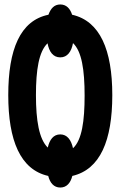

<svg xmlns="http://www.w3.org/2000/svg" viewBox="-20 -786 540 860"><path d="M250 54C279 54 296 33 304 2C429 -27 483 -157 483 -360C483 -562 428 -692 303 -720C294 -748 277 -766 250 -766C223 -766 207 -748 197 -720C70 -694 17 -564 17 -360C17 -157 71 -26 196 2C204 33 221 54 250 54ZM250 -529C282 -529 300 -555 307 -593C346 -556 359 -474 359 -358C359 -244 347 -159 307 -122C299 -159 281 -184 250 -184C219 -184 202 -160 194 -125C155 -163 141 -246 141 -360C141 -473 154 -555 193 -592C200 -554 218 -529 250 -529Z"/></svg>

Font: Noto Sans Mono ExtraCondensed ExtraBold
Style: Regular
Weight: 800
Width: 2
Designer: Monotype Design Team
Foundry: Monotype Imaging Inc.
Version: Version 2.014